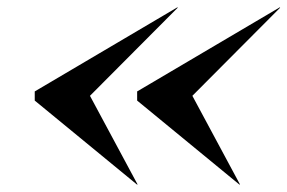

<svg xmlns="http://www.w3.org/2000/svg" viewBox="-20 -650 786 525"><path d="M506 -388 746 -629 745 -630 355 -400V-375L635 -145L636 -146ZM226 -388 466 -629 465 -630 75 -400V-375L355 -145L356 -146Z"/></svg>

Font: Bodoni* 96pt Medium
Style: Italic
Weight: 500
Italic angle: -13°
Version: Version 2.3